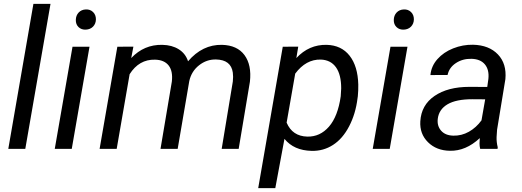

<svg xmlns="http://www.w3.org/2000/svg" viewBox="-20 -770 2698 993"><path d="M110.8 0H22.9L152.8 -750H241.2Z M351.1 0H263.2L355 -528.3H442.9ZM423.8 -721.2Q446.3 -722.2 461.2 -707.8Q476.1 -693.4 476.1 -669.9Q475.6 -647 461.2 -632.3Q446.8 -617.7 423.8 -616.7Q400.9 -615.7 386.2 -629.9Q371.6 -644 372.1 -667Q372.6 -689.9 386.7 -705.1Q400.9 -720.2 423.8 -721.2Z M669.9 -528.8 658.7 -469.7Q725.1 -540 819.3 -538.1Q869.6 -537.1 904.5 -515.1Q939.5 -493.2 952.6 -453.1Q1026.9 -540 1127.9 -538.1Q1207 -536.1 1244.6 -484.9Q1282.2 -433.6 1272.5 -347.2L1214.4 0H1126.5L1184.1 -348.1Q1187 -373.5 1184.1 -394.5Q1174.8 -460.9 1097.2 -462.4Q1048.8 -463.4 1009.5 -432.4Q970.2 -401.4 959 -351.1L898.9 0H810.1L868.7 -347.7Q875 -401.9 852.3 -431.2Q829.6 -460.4 781.7 -461.4Q699.2 -463.4 650.4 -386.2L583.5 0H495.1L586.9 -528.3Z M1829.1 -261.7Q1819.3 -181.2 1785.6 -116.7Q1752 -52.2 1702.1 -20.3Q1652.3 11.7 1591.8 10.3Q1500 8.3 1451.2 -51.8L1403.8 203.1H1315.4L1442.4 -528.3L1522.5 -528.8L1512.7 -469.7Q1578.1 -540 1669.4 -538.1Q1745.6 -536.1 1788.1 -481.9Q1830.6 -427.7 1833 -332.5Q1833.5 -301.3 1830.6 -272ZM1742.2 -272 1744.6 -313Q1744.6 -384.3 1717.5 -422.1Q1690.4 -460 1639.2 -461.9Q1562.5 -463.9 1506.8 -389.2L1462.4 -135.7Q1492.2 -65.4 1569.3 -63.5Q1635.3 -62 1681.4 -115Q1727.5 -168 1742.2 -272Z M1995.6 0H1907.7L1999.5 -528.3H2087.4ZM2068.4 -721.2Q2090.8 -722.2 2105.7 -707.8Q2120.6 -693.4 2120.6 -669.9Q2120.1 -647 2105.7 -632.3Q2091.3 -617.7 2068.4 -616.7Q2045.4 -615.7 2030.8 -629.9Q2016.1 -644 2016.6 -667Q2017.1 -689.9 2031.2 -705.1Q2045.4 -720.2 2068.4 -721.2Z M2463.4 0Q2460 -14.2 2460 -27.8L2461.4 -55.7Q2388.7 11.7 2307.1 9.8Q2237.3 8.8 2193.6 -34.4Q2149.9 -77.6 2153.8 -142.6Q2158.7 -226.6 2227.3 -273.7Q2295.9 -320.8 2407.7 -320.8L2500 -320.3L2505.9 -362.3Q2510.7 -409.7 2487.5 -437.3Q2464.4 -464.8 2418 -465.8Q2372.6 -466.8 2337.6 -443.6Q2302.7 -420.4 2294.9 -382.3L2206.1 -381.8Q2210.4 -428.2 2242.2 -464.1Q2273.9 -500 2323.7 -519.8Q2373.5 -539.6 2426.8 -538.6Q2509.3 -536.6 2555.2 -488.5Q2601.1 -440.4 2593.8 -360.8L2550.8 -99.1L2548.3 -61.5Q2547.4 -34.7 2554.2 -8.3L2553.2 0ZM2324.7 -68.4Q2367.2 -67.4 2405 -88.6Q2442.9 -109.9 2470.2 -147.5L2489.3 -256.3L2422.4 -256.8Q2338.9 -256.8 2294.4 -230.5Q2250 -204.1 2244.1 -155.8Q2239.7 -118.7 2261.5 -94Q2283.2 -69.3 2324.7 -68.4Z"/></svg>

Font: RobotoDraft
Style: Italic
Weight: 400
Italic angle: -12°
Version: Version 2.001101; 2014